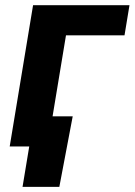

<svg xmlns="http://www.w3.org/2000/svg" viewBox="-20 -566 520 742"><path d="M480.4 -545.9 461.2 -429.5H235L163.9 0H17.5L107.8 -545.9ZM67.1 156.2 93 0H50.8L70.1 -116.4H261L209.3 156.2Z"/></svg>

Font: Inter Variable
Style: Italic
Weight: 400
Italic angle: -9.39999°
Designer: Rasmus Andersson
Foundry: rsms
Version: Version 4.001;git-9221beed3